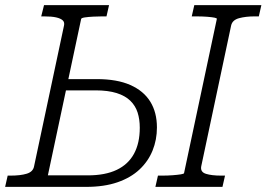

<svg xmlns="http://www.w3.org/2000/svg" viewBox="-39 -730 1041 750"><path d="M568 0 578 -44H594Q616 -44 635.5 -45.5Q655 -47 667.5 -49Q680 -51 680 -54L808 -656Q809 -659 799 -661Q789 -663 770.5 -664.5Q752 -666 725 -666H710L720 -710H982L972 -666H956Q921 -666 895 -659Q869 -652 864 -631L747 -80Q743 -58 765.5 -51Q788 -44 825 -44H840L830 0ZM298 0H-19L-9 -44H2Q41 -44 65.5 -51.5Q90 -59 94 -80L211 -630Q214 -643 206 -650.5Q198 -658 180.5 -662Q163 -666 133 -666H122L133 -710H387L377 -666H360Q344 -666 325 -665Q306 -664 292.5 -662Q279 -660 278 -656L148 -45H304Q372 -45 417 -66.5Q462 -88 484.5 -129.5Q507 -171 507 -231Q507 -264 498.5 -290.5Q490 -317 470 -336.5Q450 -356 416.5 -366.5Q383 -377 334 -377H187L198 -421H339Q418 -421 470 -398Q522 -375 548 -333Q574 -291 574 -232Q574 -184 557 -142Q540 -100 506 -68Q472 -36 420 -18Q368 0 298 0Z"/></svg>

Font: Roboto Serif ExtraLight
Style: Italic
Weight: 250
Italic angle: -10°
Designer: Greg Gazdowicz
Foundry: Commercial Type
Version: Version 1.008